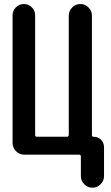

<svg xmlns="http://www.w3.org/2000/svg" viewBox="-20 -750 540 931"><path d="M97.7 0Q74.2 0 57.6 -17.1Q41 -34.2 41 -56.6V-675.8Q41 -698.2 57.1 -714.4Q73.2 -730.5 95.7 -730.5Q118.2 -730.5 134.3 -714.4Q150.4 -698.2 150.4 -675.8V-95.7Q150.4 -86.9 159.2 -86.9H304.7Q312.5 -86.9 313.5 -95.7V-673.8Q313.5 -697.3 330.1 -713.9Q346.7 -730.5 369.6 -730.5Q392.6 -730.5 409.2 -713.9Q425.8 -697.3 425.8 -673.8V-93.8Q425.8 -86.9 433.6 -86.9Q455.1 -86.9 469.7 -72.3Q484.4 -57.6 484.4 -37.1V103.5Q484.4 127 467.8 143.6Q451.2 160.2 428.2 160.2Q405.3 160.2 388.7 143.6Q372.1 127 372.1 103.5V8.8Q372.1 0 363.3 0Z"/></svg>

Font: Rounded Mgen+ 1mn medium
Style: Regular
Weight: 500
Designer: [Source Han Sans]
Ryoko NISHIZUKA  (kana & ideographs); Paul D. Hunt (Latin, Greek & Cyrillic); Wenlong ZHANG  (bopomofo
Version: Version 1.059.20150602